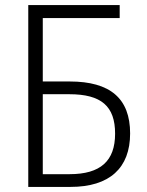

<svg xmlns="http://www.w3.org/2000/svg" viewBox="-20 -734 578 754"><path d="M91 0H257C410 0 491 -74 491 -210C491 -347 413 -414 254 -414H148V-663H450V-714H91ZM148 -50V-364H252C378 -364 432 -317 432 -209C432 -102 375 -50 253 -50Z"/></svg>

Font: Noto Sans SemiCondensed Light
Style: Regular
Weight: 300
Width: 4
Designer: Monotype Design Team
Foundry: Monotype Imaging Inc.
Version: Version 2.013